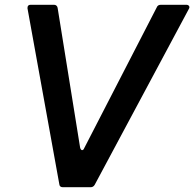

<svg xmlns="http://www.w3.org/2000/svg" viewBox="-20 -783 812 803"><path d="M376 -10Q370 0 359 0H243Q229 0 228 -13L95 -748V-750Q95 -763 108 -763H206Q212 -763 216 -759.5Q220 -756 221 -750L315 -166Q316 -161 318.5 -158Q321 -155 323 -155Q329 -155 332 -163L636 -753Q640 -763 653 -763H759Q767 -763 770.5 -758Q774 -753 770 -746Z"/></svg>

Font: Open Sauce Two SemiBold Italic
Style: Regular
Weight: 600
Italic angle: -10°
Designer: Alfredo Marco Pradil
Foundry: Creative Sauce Fz LLC
Version: Version 1.477